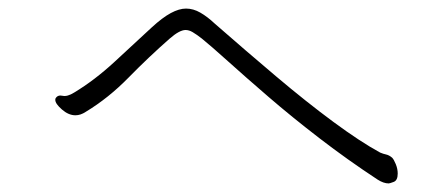

<svg xmlns="http://www.w3.org/2000/svg" viewBox="-20 -545 1040 448"><path d="M867 -189Q874 -186 881 -184.5Q888 -183 895 -177Q899 -173 903.5 -162Q908 -151 908 -140Q908 -124 898.5 -120.5Q889 -117 887 -117Q875 -117 861 -126Q791 -172 726 -222Q661 -272 606.5 -319Q552 -366 512 -402Q472 -438 451 -455Q438 -465 429.5 -470Q421 -475 413 -475Q399 -475 376 -455Q327 -412 280 -364Q233 -316 180 -284Q168 -276 156 -276Q140 -276 124.5 -289.5Q109 -303 109 -312Q109 -315 110 -316Q115 -324 126 -321.5Q137 -319 153 -329Q201 -358 247 -400.5Q293 -443 334 -481Q359 -504 378.5 -514.5Q398 -525 414 -525Q431 -525 447.5 -515.5Q464 -506 481 -490Q553 -427 624 -367Q695 -307 758 -260.5Q821 -214 867 -189Z"/></svg>

Font: Moon Stars Kai HW Light
Style: Regular
Weight: 300
Designer: GuiWonder
Version: Version 1.101